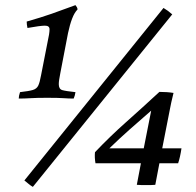

<svg xmlns="http://www.w3.org/2000/svg" viewBox="-20 -719 763 748"><path d="M53 -335Q53 -345 58 -360Q93 -364 108 -368.5Q123 -373 129 -385.5Q135 -398 140 -426L171 -584Q172 -590 172.5 -595.5Q173 -601 173 -605Q173 -619 155 -619Q137 -619 87 -610Q84 -624 84 -635Q140 -651 181.5 -665.5Q223 -680 274 -699Q277 -695 279.5 -691Q282 -687 282 -682Q270 -670 261 -646.5Q252 -623 245 -590L215 -434Q212 -418 210.5 -408.5Q209 -399 209 -391Q209 -372 222.5 -368Q236 -364 274 -360Q272 -346 267 -335Q248 -335 228 -336.5Q208 -338 164 -338Q122 -338 99 -336.5Q76 -335 53 -335ZM651 -663 108 9Q99 4 91.5 -2.5Q84 -9 75 -16L617 -688Q627 -682 634.5 -676.5Q642 -671 651 -663ZM550 2Q542 2 531.5 2Q521 2 513 1L529 -83H352Q348 -105 350 -126Q409 -188 471.5 -243.5Q534 -299 601 -361Q616 -361 630 -360Q644 -359 656 -357Q650 -334 647.5 -321Q645 -308 643 -299L612 -141H687Q682 -107 674 -83H601L585 1Q577 2 567.5 2Q558 2 550 2ZM540 -141 569 -288Q525 -250 484.5 -214Q444 -178 406 -141Z"/></svg>

Font: Tiro Telugu
Style: Italic
Weight: 400
Italic angle: -11°
Designer: Telugu: John Hudson & Fiona Ross, assisted by Kaja Sojewska. Latin: John Hudson with Paul Hanslow, assisted by Kaja Soje
Foundry: Tiro Typeworks Ltd.
Version: Version 1.52